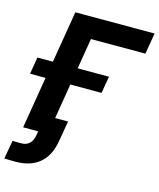

<svg xmlns="http://www.w3.org/2000/svg" viewBox="-134 -822 927 1121"><g transform="rotate(15 329.5 -261.5)"><path d="M659.2 -727.5 637.7 -600.1H308.6L209.5 0H59.6L180.2 -727.5ZM17.6 -312.5 34.7 -415H467.3L449.7 -312.5ZM68.8 205.6Q51.3 205.6 34.4 205.3Q17.6 205.1 0.5 204.1L20.5 92.3Q33.2 92.8 46.6 93Q60.1 93.3 72.8 93.3Q102.1 93.3 121.3 76.4Q140.6 59.6 146.5 24.4L150.4 0H101.6L118.2 -100.6H304.2L282.7 24.9Q267.1 115.2 212.6 160.4Q158.2 205.6 68.8 205.6Z"/></g></svg>

Font: Inter 28pt
Style: Bold Italic
Weight: 700
Italic angle: -9.3988°
Designer: Rasmus Andersson
Foundry: rsms
Version: Version 4.001;git-66647c0bb